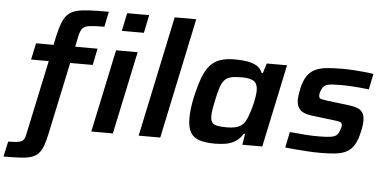

<svg xmlns="http://www.w3.org/2000/svg" viewBox="-115 -861 2367 1179"><g transform="rotate(5 1068.0 -271.5)"><path d="M-57 200 -36 106Q10 106 31 101Q52 96 59.5 84Q67 72 71 52L169 -408H60L82 -510H190L201 -564Q213 -617 226.5 -650.5Q240 -684 261 -703Q282 -722 314 -730Q346 -738 394 -740Q442 -742 510 -742L491 -648Q432 -648 401 -644Q370 -640 357.5 -625.5Q345 -611 338 -582L323 -510H461L440 -408H301L208 30Q198 80 186 112Q174 144 156 162Q138 180 110.5 188Q83 196 42 198Q1 200 -57 200ZM600 -632 623 -743H759L736 -632ZM467 0 575 -510H708L600 0Z M759 0 916 -743H1049L892 0Z M1230 8Q1170 8 1132.5 -4.5Q1095 -17 1077.5 -48.5Q1060 -80 1060 -135Q1060 -160 1063.5 -191.5Q1067 -223 1075 -260Q1092 -337 1111 -387Q1130 -437 1156 -465.5Q1182 -494 1218.5 -506Q1255 -518 1307 -518Q1349 -518 1383 -512.5Q1417 -507 1441.5 -492.5Q1466 -478 1478 -449H1485L1504 -510H1629L1521 0H1398L1409 -68H1401Q1381 -35 1353.5 -18.5Q1326 -2 1294.5 3Q1263 8 1230 8ZM1293 -98Q1325 -98 1346.5 -103.5Q1368 -109 1383 -120Q1398 -131 1407 -148Q1414 -160 1421 -178Q1428 -196 1434.5 -217.5Q1441 -239 1446 -261.5Q1451 -284 1454 -304.5Q1457 -325 1457 -339Q1457 -379 1435 -395.5Q1413 -412 1357 -412Q1318 -412 1294 -406.5Q1270 -401 1254.5 -385.5Q1239 -370 1228.5 -339Q1218 -308 1207 -255Q1200 -223 1196.5 -200Q1193 -177 1193 -160Q1193 -133 1202.5 -120Q1212 -107 1234 -102.5Q1256 -98 1293 -98Z M1884 8Q1849 8 1808.5 6Q1768 4 1730 0.5Q1692 -3 1662 -6L1682 -103Q1708 -101 1731 -99Q1754 -97 1776.5 -95Q1799 -93 1820 -92.5Q1841 -92 1862 -92Q1909 -92 1934 -96Q1959 -100 1970.5 -110Q1982 -120 1988 -140Q1992 -149 1994 -156.5Q1996 -164 1996 -171Q1996 -187 1984 -191.5Q1972 -196 1942 -199L1802 -216Q1752 -223 1732.5 -246Q1713 -269 1713 -306Q1713 -316 1715.5 -334Q1718 -352 1722 -372Q1733 -423 1753 -452.5Q1773 -482 1803 -496Q1833 -510 1874 -514Q1915 -518 1967 -518Q2001 -518 2037 -516Q2073 -514 2106 -510.5Q2139 -507 2162 -503L2142 -406Q2113 -410 2082.5 -412.5Q2052 -415 2025 -416.5Q1998 -418 1978 -418Q1942 -418 1917 -416.5Q1892 -415 1876.5 -408Q1861 -401 1853 -383Q1849 -375 1845.5 -364.5Q1842 -354 1842 -344Q1842 -327 1852.5 -323Q1863 -319 1894 -315L2031 -298Q2062 -294 2083 -285.5Q2104 -277 2115 -259.5Q2126 -242 2126 -209Q2126 -199 2124 -182Q2122 -165 2117 -145Q2106 -92 2087 -61Q2068 -30 2040 -15.5Q2012 -1 1973 3.5Q1934 8 1884 8Z"/></g></svg>

Font: Saira SemiExpanded SemiBold
Style: Italic
Weight: 600
Width: 6
Italic angle: -12°
Designer: Hector Gatti with collaboration of the Omnibus-Type team
Foundry: Omnibus-Type
Version: Version 1.101